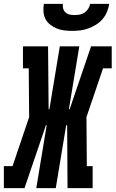

<svg xmlns="http://www.w3.org/2000/svg" viewBox="-45 -975 599 995"><path d="M-25 0V-114H20L106 -368L104 -621H74V-735H204L207 -409H211L265 -735H366L312 -409H316L427 -735H534V-621H489L403 -368L405 -114H435V0H305L303 -326H298L244 0H143L197 -326H193L82 0ZM329 -815Q308 -815 287.5 -817.5Q267 -820 249 -827.5Q231 -835 215.5 -847Q200 -859 191 -876Q182 -893 180.5 -913.5Q179 -934 182 -955H281Q279 -942 282.5 -930Q286 -918 295 -910Q304 -902 316.5 -899.5Q329 -897 342 -897Q355 -897 368.5 -899.5Q382 -902 393.5 -910Q405 -918 412.5 -930Q420 -942 422 -955H521Q518 -934 509.5 -913.5Q501 -893 486.5 -876Q472 -859 452.5 -847Q433 -835 412.5 -827.5Q392 -820 371 -817.5Q350 -815 329 -815Z"/></svg>

Font: Iosevka Slab Heavy
Style: Italic
Weight: 900
Italic angle: -9°
Monospace: yes
Designer: Belleve Invis
Foundry: Belleve Invis
Version: Version 11.1.0; ttfautohint (v1.8.3)